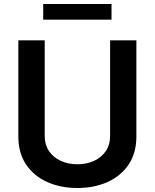

<svg xmlns="http://www.w3.org/2000/svg" viewBox="-20 -929 774 960"><path d="M530.5 -727.3H661.9V-246.4Q661.9 -164.1 623.2 -106.5Q584.5 -49 517.8 -19Q451 11 366.8 11Q282.7 11 215.9 -19Q149.1 -49 110.4 -106.5Q71.7 -164.1 71.7 -246.4V-727.3H203.5V-249.6Q203.5 -204.9 225.3 -173.1Q247.2 -141.3 284.3 -124.5Q321.4 -107.6 366.8 -107.6Q412.6 -107.6 449.8 -124.5Q486.9 -141.3 508.7 -173.1Q530.5 -204.9 530.5 -249.6ZM537.6 -909.1V-830.6H196V-909.1Z"/></svg>

Font: Inter UI Semi Bold
Style: Regular
Weight: 600
Designer: Rasmus Andersson
Foundry: rsms
Version: 3.2;8d6f07862